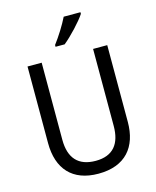

<svg xmlns="http://www.w3.org/2000/svg" viewBox="-137 -1037 928 1140"><g transform="rotate(-15 327.0 -467.0)"><path d="M469 -934V-944H366C344 -899 306 -838 273 -795V-784H329C374 -820 444 -895 469 -934ZM572 -242V-714H485V-241C485 -132 437 -68 329 -68C223 -68 169 -127 169 -240V-714H82V-243C82 -84 166 10 325 10C492 10 572 -89 572 -242Z"/></g></svg>

Font: Noto Sans Devanagari SemiCondensed
Style: Regular
Weight: 400
Width: 4
Designer: Jelle Bosma - Monotype Design Team
Foundry: Monotype Imaging Inc.
Version: Version 2.004